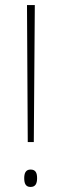

<svg xmlns="http://www.w3.org/2000/svg" viewBox="-20 -734 242 761"><path d="M114 -171 118 -714H87L90 -171ZM76 -28C76 -8 81 7 101 7C121 7 127 -7 127 -28C127 -49 121 -62 101 -62C81 -62 76 -46 76 -28Z"/></svg>

Font: Noto Sans Condensed Thin
Style: Regular
Weight: 100
Width: 3
Designer: Monotype Design Team
Foundry: Monotype Imaging Inc.
Version: Version 2.013